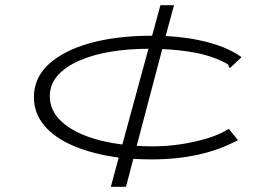

<svg xmlns="http://www.w3.org/2000/svg" viewBox="-20 -643 1040 736"><path d="M463 73H405L435 -39Q337 -52 263.5 -83Q190 -114 150 -161.5Q110 -209 110 -271Q110 -345 167.5 -397.5Q225 -450 326.5 -478Q428 -506 560 -506H563L595 -623H647L615 -505Q708 -500 782.5 -479.5Q857 -459 906 -424L869 -389L862 -382L857 -387Q857 -395 850.5 -398.5Q844 -402 830 -409Q783 -431 725.5 -441.5Q668 -452 602 -455L504 -84Q535 -82 567 -82Q619 -82 672.5 -90Q726 -98 774 -112.5Q822 -127 857 -149L892 -106Q756 -32 562 -32Q525 -32 491 -34ZM171 -274Q171 -224 207 -186Q243 -148 305.5 -123.5Q368 -99 449 -89L549 -456H548Q474 -456 406 -445Q338 -434 285 -411Q232 -388 201.5 -354Q171 -320 171 -274Z"/></svg>

Font: Inconsolata UltraExpanded Light
Style: Regular
Weight: 300
Width: 9
Monospace: yes
Designer: Raph Levien, Cyreal, Brenton Simpson
Foundry: Raph Levien, Cyreal, Google
Version: Version 3.001; ttfautohint (v1.8.2.53-6de2)